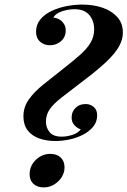

<svg xmlns="http://www.w3.org/2000/svg" viewBox="-20 -802 555 836"><path d="M304 -762Q289 -762 270.5 -758.5Q252 -755 236 -747Q220 -739 212 -725Q225 -725 238 -717.5Q251 -710 259 -697Q267 -684 266 -668Q266 -641 246 -623Q226 -605 197 -605Q172 -605 154.5 -620.5Q137 -636 137 -664Q137 -694 155 -716.5Q173 -739 203 -753.5Q233 -768 268.5 -775Q304 -782 338 -782Q387 -782 426.5 -768.5Q466 -755 490.5 -728Q515 -701 515 -660Q515 -630 498 -599.5Q481 -569 442.5 -532.5Q404 -496 340 -448Q282 -404 247 -376.5Q212 -349 196 -325.5Q180 -302 180 -272Q180 -246 196 -226.5Q212 -207 249 -207Q272 -207 296 -215Q320 -223 332 -239Q318 -242 304.5 -256.5Q291 -271 292 -292Q292 -315 308.5 -332Q325 -349 353 -349Q373 -349 388 -336.5Q403 -324 403 -300Q403 -271 385.5 -250Q368 -229 340.5 -215Q313 -201 281.5 -194.5Q250 -188 221 -188Q182 -188 150 -199.5Q118 -211 100 -235Q82 -259 82 -295Q82 -336 105.5 -369Q129 -402 167.5 -433Q206 -464 252 -500Q298 -536 328.5 -563Q359 -590 374.5 -616.5Q390 -643 390 -674Q390 -712 368.5 -737Q347 -762 304 -762ZM109 -43Q109 -80 136 -106Q163 -132 199 -132Q228 -132 244.5 -116Q261 -100 261 -73Q261 -50 248.5 -30.5Q236 -11 215.5 1.5Q195 14 171 14Q142 14 125.5 -1.5Q109 -17 109 -43Z"/></svg>

Font: Playfair Display SemiBold
Style: Italic
Weight: 600
Italic angle: -14°
Designer: Claus Eggers Sørensen
Foundry: Claus Eggers Sørensen
Version: Version 1.203